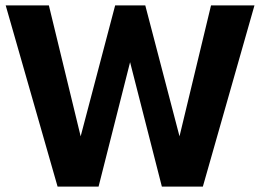

<svg xmlns="http://www.w3.org/2000/svg" viewBox="-20 -687 958 707"><path d="M727 0H576L459 -458L343 0H192L1 -667H160L277 -185L404 -667H515L641 -185L757 -667H917Z"/></svg>

Font: UN Bangla
Style: Bold
Weight: 700
Designer: Desinged by Rajon, Unicode developed by Rashed (IMGN)
Version: Version 2.001;March 19, 2023;FontCreator 14.0.0.2901 64-bit